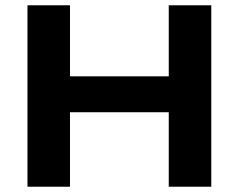

<svg xmlns="http://www.w3.org/2000/svg" viewBox="-20 -707 904 727"><path d="M84 0V-687H245V-418H619V-687H780V0H619V-282H245V0Z"/></svg>

Font: Archivo SemiExpanded
Style: Bold
Weight: 700
Width: 6
Designer: Hector Gatti
Foundry: Omnibus-Type
Version: Version 2.001